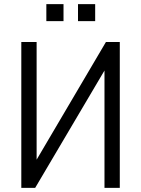

<svg xmlns="http://www.w3.org/2000/svg" viewBox="-20 -908 682 928"><path d="M83 0V-705H157V-104H138L492 -705H559V0H485V-601H505L150 0ZM357 -806V-888H440V-806ZM204 -806V-888H287V-806Z"/></svg>

Font: Nunito Sans 10pt Condensed
Style: Regular
Weight: 400
Width: 3
Designer: Vernon Adams
Foundry: Vernon Adams
Version: Version 3.101;gftools[0.9.27]